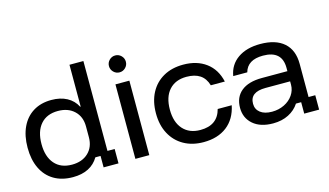

<svg xmlns="http://www.w3.org/2000/svg" viewBox="-83 -967 2136 1245"><g transform="rotate(-15 985.0 -345.0)"><path d="M275.8 10Q200.8 10 147.9 -21.7Q95 -53.3 67.1 -111.7Q39.2 -170 39.2 -250Q39.2 -330 66.7 -388.3Q94.2 -446.7 145.4 -478.3Q196.7 -510 267.5 -510Q327.5 -510 371.2 -486.7Q415 -463.3 437.5 -419.2H440.8V-700H534.2V-96.7H582.5V0H482.5V-76.7H447.5Q422.5 -34.2 379.2 -12.1Q335.8 10 275.8 10ZM290 -70Q358.3 -70 399.6 -109.2Q440.8 -148.3 440.8 -213.3V-286.7Q440.8 -351.7 399.6 -390.8Q358.3 -430 290 -430Q215 -430 173.8 -382.5Q132.5 -335 132.5 -250Q132.5 -165 173.8 -117.5Q215 -70 290 -70Z M695.8 0V-500H789.2V0ZM742.5 -568.3Q719.2 -568.3 702.5 -585Q685.8 -601.7 685.8 -625Q685.8 -648.3 702.5 -665Q719.2 -681.7 742.5 -681.7Q765.8 -681.7 782.5 -665Q799.2 -648.3 799.2 -625Q799.2 -601.7 782.5 -585Q765.8 -568.3 742.5 -568.3Z M1152.5 10Q1076.7 10 1020 -22.1Q963.3 -54.2 932.1 -112.5Q900.8 -170.8 900.8 -250Q900.8 -329.2 931.7 -387.5Q962.5 -445.8 1019.2 -477.9Q1075.8 -510 1152.5 -510Q1244.2 -510 1305.4 -464.6Q1366.7 -419.2 1385.8 -334.2H1291.7Q1277.5 -382.5 1242.9 -405.4Q1208.3 -428.3 1152.5 -428.3Q1078.3 -428.3 1036.2 -381.7Q994.2 -335 994.2 -250Q994.2 -165.8 1036.2 -118.8Q1078.3 -71.7 1152.5 -71.7Q1268.3 -71.7 1295 -174.2H1389.2Q1370.8 -85 1309.2 -37.5Q1247.5 10 1152.5 10Z M1619.2 9.2Q1534.2 9.2 1485.4 -32.9Q1436.7 -75 1436.7 -143.3Q1436.7 -215 1485 -254.6Q1533.3 -294.2 1624.2 -294.2H1795V-316.7Q1795 -432.5 1667.5 -432.5Q1563.3 -432.5 1541.7 -354.2H1447.5Q1460 -428.3 1518.8 -469.2Q1577.5 -510 1669.2 -510Q1773.3 -510 1828.8 -460.8Q1884.2 -411.7 1884.2 -319.2V-96.7H1929.2V0H1829.2V-76.7H1794.2Q1768.3 -36.7 1723.3 -13.8Q1678.3 9.2 1619.2 9.2ZM1631.7 -65.8Q1676.7 -65.8 1714.2 -84.2Q1751.7 -102.5 1773.3 -134.2Q1795 -165.8 1795 -203.3V-225.8H1630Q1525 -225.8 1525 -147.5Q1525 -110 1553.3 -87.9Q1581.7 -65.8 1631.7 -65.8Z"/></g></svg>

Font: Funnel Display
Style: Regular
Weight: 400
Designer: NORD ID, Kristian Moeller
Foundry: Dicotype
Version: Version 1.000